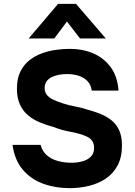

<svg xmlns="http://www.w3.org/2000/svg" viewBox="-20 -970 700 998"><path d="M342 8Q268 8 204.5 -15Q141 -38 98.5 -88Q56 -138 45 -217H191Q200 -183 224 -162.5Q248 -142 281.5 -133Q315 -124 352 -124Q380 -124 407 -131Q434 -138 451.5 -155Q469 -172 469 -201Q469 -223 459.5 -237Q450 -251 432.5 -259.5Q415 -268 390 -275Q369 -281 346.5 -285Q324 -289 302.5 -295Q281 -301 261 -309Q223 -319 188 -333.5Q153 -348 126 -370.5Q99 -393 83.5 -427Q68 -461 68 -509Q68 -561 85.5 -597Q103 -633 132.5 -656.5Q162 -680 198.5 -693Q235 -706 272 -711Q309 -716 342 -716Q411 -716 466 -692Q521 -668 556 -620Q591 -572 596 -499H457Q453 -529 435 -548Q417 -567 389.5 -576Q362 -585 328 -585Q306 -585 285 -581Q264 -577 247.5 -568.5Q231 -560 221.5 -546Q212 -532 212 -512Q212 -492 223 -477.5Q234 -463 255.5 -452.5Q277 -442 306 -433Q336 -423 369 -417Q402 -411 432 -401Q470 -391 503 -377.5Q536 -364 561 -343.5Q586 -323 600 -291.5Q614 -260 614 -214Q614 -153 591.5 -110.5Q569 -68 530.5 -42Q492 -16 443 -4Q394 8 342 8ZM129 -770 282 -950H375L530 -770H396L328 -858L262 -770Z"/></svg>

Font: Onest
Style: Bold
Weight: 700
Designer: Dmitri Voloshin, Andrey Kudryavtsev
Foundry: Dmitri Voloshin, Andrey Kudryavtsev
Version: Version 1.000;gftools[0.9.33]